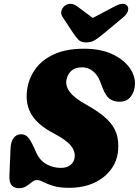

<svg xmlns="http://www.w3.org/2000/svg" viewBox="-20 -974 731 1011"><path d="M343.5 15Q292 15 259.8 4.8Q227.5 -5.5 207.8 -15.8Q188 -26 174.5 -26Q161 -26 148 -15.2Q135 -4.5 119 6.2Q103 17 80.5 17Q54.5 17 41.2 1.5Q28 -14 29.5 -49L35.5 -192Q37 -228.5 52 -247.8Q67 -267 91 -267Q114 -267 128.2 -250Q142.5 -233 157.5 -200L172.5 -167Q190 -129 224.5 -109.5Q259 -90 300.5 -90Q333 -90 351.5 -105.5Q370 -121 373 -144.5Q377.5 -176.5 353 -207Q328.5 -237.5 261.5 -272.5Q182 -314 147.8 -367.8Q113.5 -421.5 122 -496Q129 -557 163.8 -607.2Q198.5 -657.5 263 -687.5Q327.5 -717.5 422.5 -717.5Q508.5 -717.5 569 -689.8Q629.5 -662 661 -619Q692.5 -576 690.5 -529.5Q689.5 -493 669 -465.8Q648.5 -438.5 609 -438.5Q578 -438.5 557.2 -453.8Q536.5 -469 520 -511.5L507 -545.5Q494 -580 468.8 -599.8Q443.5 -619.5 412 -619.5Q376 -619.5 355.5 -601Q335 -582.5 329.5 -551Q324.5 -521 347.8 -489.5Q371 -458 434 -423Q504.5 -384 542.2 -347.5Q580 -311 593 -271.5Q606 -232 602 -183Q597.5 -126.5 564.5 -81.8Q531.5 -37 475 -11Q418.5 15 343.5 15ZM532 -802Q504.5 -779 483 -764.8Q461.5 -750.5 434 -750.5Q406.5 -750.5 392.8 -764.8Q379 -779 364 -802L310 -884Q298 -902 303.8 -918.5Q309.5 -935 321 -943.5Q352 -966 387 -940L468.5 -879.5L583 -940Q631.5 -966 650 -943.5Q657.5 -935 654.2 -918.5Q651 -902 630 -884Z"/></svg>

Font: Fraunces 9pt SuperSoft Black
Style: Italic
Weight: 900
Italic angle: -16°
Version: Version 1.000;[0bf87f6ff]